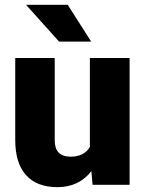

<svg xmlns="http://www.w3.org/2000/svg" viewBox="-20 -770 604 800"><path d="M360.8 -57.1Q308.6 9.8 219.7 9.8Q132.8 9.8 88.1 -40.8Q43.5 -91.3 43.5 -186V-528.3H208V-185.1Q208 -117.2 273.9 -117.2Q330.6 -117.2 354.5 -157.7V-528.3H520V0H365.7ZM359.9 -596.7H226.1L88.4 -750H262.2Z"/></svg>

Font: Sadagaat-English
Style: Regular
Weight: 900
Designer: Ahmed alsheikh
Foundry: Ahmed alsheikh Design
Version: Version 2.137;January 17, 2018;FontCreator 11.0.0.2408 64-bi